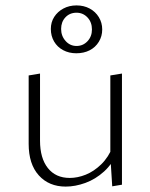

<svg xmlns="http://www.w3.org/2000/svg" viewBox="-20 -686 556 710"><path d="M223 4Q161 4 123.5 -37.5Q86 -79 86 -154V-407L128 -414V-166Q128 -101 157 -64.5Q186 -28 238 -28Q267 -28 297 -40Q327 -52 354 -78Q381 -104 398 -146L416 -127Q397 -81 365 -52Q333 -23 295.5 -9.5Q258 4 223 4ZM395 3 388 -108V-407L431 -414V-3ZM262 -489Q235 -489 213.5 -500.5Q192 -512 180 -532.5Q168 -553 168 -579Q168 -604 180.5 -623.5Q193 -643 214.5 -654.5Q236 -666 263 -666Q290 -666 311.5 -654.5Q333 -643 345.5 -622.5Q358 -602 358 -577Q358 -552 345.5 -531.5Q333 -511 311.5 -500Q290 -489 262 -489ZM263 -516Q287 -516 303.5 -533.5Q320 -551 320 -577Q320 -604 303.5 -621.5Q287 -639 263 -639Q238 -639 222 -622Q206 -605 206 -579Q206 -553 222.5 -534.5Q239 -516 263 -516Z"/></svg>

Font: Ysabeau ExtraLight
Style: Regular
Weight: 250
Designer: Christian Thalmann (Catharsis Fonts)
Version: Version 2.002